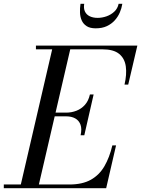

<svg xmlns="http://www.w3.org/2000/svg" viewBox="-65 -990 742 1010"><path d="M40 0 214 -750H309L135 0ZM-45 0V-19.5H300Q368.5 -19.5 413 -44.5Q457.5 -69.5 484.2 -115.5Q511 -161.5 526 -225H545.5L493.5 0ZM359 -278.5Q366.5 -312 358.5 -334Q350.5 -356 331 -367Q311.5 -378 283 -378H212V-397.5H283Q311.5 -397.5 337.2 -407.5Q363 -417.5 381.8 -438.5Q400.5 -459.5 408 -493H427.5L378.5 -278.5ZM590 -545Q602.5 -598.5 596.8 -640.5Q591 -682.5 561.8 -706.5Q532.5 -730.5 474 -730.5H124V-750H657.5L609.5 -545ZM438.5 -841Q408.5 -841 390.8 -852.5Q373 -864 364.8 -882.8Q356.5 -901.5 355.8 -924.2Q355 -947 358.5 -970H378Q374 -945.5 382 -929Q390 -912.5 407.5 -904.2Q425 -896 448.5 -896Q472 -896 495.5 -904.2Q519 -912.5 536.5 -929Q554 -945.5 559 -970H578.5Q575 -947 565.2 -924.2Q555.5 -901.5 538.5 -882.8Q521.5 -864 497 -852.5Q472.5 -841 438.5 -841Z"/></svg>

Font: Bodoni Moda SC
Style: Italic
Weight: 400
Italic angle: -13°
Designer: Owen Earl
Foundry: indestructible type
Version: Version 2.005